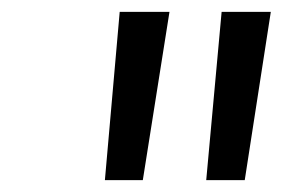

<svg xmlns="http://www.w3.org/2000/svg" viewBox="-20 -770 477 324"><path d="M157 -466 182 -750H266L221 -466ZM328 -466 354 -750H437L393 -466Z"/></svg>

Font: Orkney
Style: Italic
Weight: 400
Italic angle: -7°
Designer: Samuel Oakes and Alfredo Marco Pradil
Foundry: Alfredo Marco Pradil
Version: 1.0; ttfautohint (v1.5)